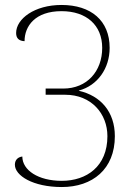

<svg xmlns="http://www.w3.org/2000/svg" viewBox="-20 -744 539 774"><path d="M229 10C353 10 443 -62 443 -195C443 -293 386 -358 298 -378V-379C373 -399 422 -468 422 -551C422 -661 347 -724 228 -724C119 -724 45 -668 45 -611C45 -589 57 -579 79 -578C79 -639 122 -699 228 -699C329 -699 392 -642 392 -551C392 -457 331 -387 235 -387H164V-362H243C348 -362 413 -286 413 -195C413 -73 329 -15 229 -15C134 -15 70 -58 70 -113C53 -111 40 -100 40 -80C40 -36 113 10 229 10Z"/></svg>

Font: Noto Serif SemiCondensed Thin
Style: Regular
Weight: 100
Width: 4
Designer: Monotype Design Team
Foundry: Monotype Imaging Inc.
Version: Version 2.015